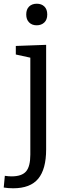

<svg xmlns="http://www.w3.org/2000/svg" viewBox="-62 -773 355 1032"><path d="M23 -526 186 -532V30Q186 136 143.5 187.5Q101 239 9 239Q-18 239 -42 235L-36 172Q-15 175 0 175Q55 175 78 148.5Q101 122 101 58V-463L23 -480ZM79 -695Q79 -723 94.5 -738Q110 -753 136 -753Q161 -753 176.5 -738Q192 -723 192 -695Q192 -667 176 -652Q160 -637 135 -637Q110 -637 94.5 -652.5Q79 -668 79 -695Z"/></svg>

Font: Bitter Pro
Style: Regular
Weight: 400
Designer: Sol Matas, and Bitter project Authors
Foundry: Sol Matas
Version: Version 1.010